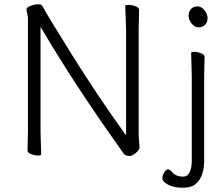

<svg xmlns="http://www.w3.org/2000/svg" viewBox="-20 -723 1044 900"><path d="M878 -613Q864 -631 864 -649.5Q864 -668 875 -680.5Q886 -693 905.5 -693Q925 -693 939 -674.5Q953 -656 953 -637.5Q953 -619 941.5 -607Q930 -595 911 -595Q892 -595 878 -613ZM939 -457 937 -364V30Q937 103 900 137Q879 157 836.5 157Q794 157 767.5 142.5Q741 128 741 113.5Q741 99 750 85Q759 71 767.5 71Q776 71 785 82Q803 105 839 105Q859 105 869 84Q879 63 879 31V-364L876 -475Q876 -480 891 -480Q906 -480 922.5 -473.5Q939 -467 939 -457ZM785 82ZM111 -641 104 -678Q104 -689 124.5 -696Q145 -703 155 -703Q165 -703 169.5 -702Q174 -701 178 -696Q203 -649 320.5 -461Q438 -273 562 -101L571 -89V-589L567 -695Q567 -700 583 -700Q599 -700 615.5 -693.5Q632 -687 632 -677L630 -588V-87L634 -32Q634 -24 626 -15Q605 8 586 8Q567 8 558 -5Q549 -18 524 -54Q332 -324 179 -582L170 -597V-105L173 1Q173 6 158 6Q143 6 126 -0.5Q109 -7 109 -17L111 -106Z"/></svg>

Font: ToneOZ-Pinyin-WenKai-Light
Style: Light
Weight: 300
Designer: Fontworks Inc.
Foundry: ToneOZ
Version: Version 0.240331